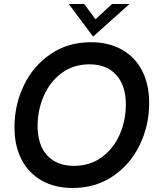

<svg xmlns="http://www.w3.org/2000/svg" viewBox="-20 -921 788 955"><path d="M52 -288Q52 -399 98.5 -496Q145 -593 231.5 -652Q318 -711 432 -711Q521 -711 586.5 -674Q652 -637 687 -569Q722 -501 722 -409Q722 -297 675 -200Q628 -103 541.5 -44.5Q455 14 341 14Q253 14 187.5 -23Q122 -60 87 -128Q52 -196 52 -288ZM606 -402Q606 -495 558.5 -548Q511 -601 425 -601Q345 -601 286.5 -557.5Q228 -514 197.5 -443.5Q167 -373 167 -294Q167 -201 214.5 -148.5Q262 -96 348 -96Q427 -96 485.5 -138.5Q544 -181 575 -251Q606 -321 606 -402ZM322 -901H399L455 -825L537 -901H624L443 -739Z"/></svg>

Font: Hanken Grotesk SemiBold
Style: Italic
Weight: 600
Italic angle: -8°
Designer: Alfredo Marco Pradil
Foundry: Hanken Design Co.
Version: Version 3.014